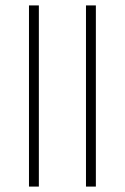

<svg xmlns="http://www.w3.org/2000/svg" viewBox="-20 -689 462 709"><path d="M334 -669H297.5V0H334ZM123.5 -669H87V0H123.5Z"/></svg>

Font: Anek Odia Medium ExtraLight
Style: Regular
Weight: 250
Version: Version 1.003